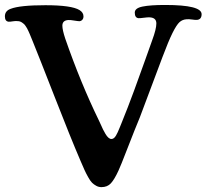

<svg xmlns="http://www.w3.org/2000/svg" viewBox="-27 -729 832 773"><path d="M585.9 -567.4Q602.5 -612.3 602.5 -634.8Q602.5 -658.2 574.7 -659.2Q568.4 -659.7 551.8 -657.5Q535.2 -655.3 530.8 -655.8Q515.6 -657.2 515.6 -678.2Q515.6 -696.3 546.9 -702.6Q578.1 -709 637.7 -709Q784.7 -709 784.7 -671.9Q784.7 -650.4 765.6 -648.9Q759.8 -648.4 746.3 -650.4Q732.9 -652.3 724.1 -651.4Q707.5 -650.4 695.8 -639.9Q684.1 -629.4 667.7 -596.7Q651.4 -564 627 -499L536.1 -256.8Q517.1 -211.4 487.3 -134.5Q457.5 -57.6 450.2 -42.5Q433.6 -6.3 419.4 9Q405.3 24.4 381.3 24.4Q370.1 24.4 360.4 19Q350.6 13.7 343.5 6.6Q336.4 -0.5 327.6 -16.4Q318.8 -32.2 313.2 -44.7Q307.6 -57.1 296.9 -82Q256.8 -175.3 192.4 -340.6Q127.9 -505.9 105 -562Q103 -566.9 98.9 -576.9Q94.7 -586.9 93 -591.3Q91.3 -595.7 87.6 -603.5Q84 -611.3 81.8 -615.2Q79.6 -619.1 75.9 -624.5Q72.3 -629.9 69.1 -632.6Q65.9 -635.3 61.8 -638.2Q57.6 -641.1 53 -642.6Q48.3 -644 43 -644Q36.1 -645 24.2 -643.1Q12.2 -641.1 7.8 -641.6Q-7.3 -643.1 -7.3 -663.1Q-7.3 -685.1 15.6 -693.4Q52.7 -708 155.8 -708Q261.2 -708 293 -688.5Q309.1 -678.7 309.1 -663.1Q309.1 -654.8 304.7 -649.7Q300.3 -644.5 293 -643.6Q287.6 -643.6 271.7 -646.2Q255.9 -648.9 249 -648.4Q224.1 -647.5 224.1 -625.5Q224.1 -608.4 235.8 -573.2Q297.4 -395.5 371.1 -244.1Q373.5 -239.7 378.4 -228.3Q383.3 -216.8 387.7 -208Q392.1 -199.2 397.7 -189.7Q403.3 -180.2 409.4 -174.8Q415.5 -169.4 421.4 -169.4Q426.8 -169.4 431.4 -172.9Q436 -176.3 440.2 -183.6Q444.3 -190.9 447 -196.8Q449.7 -202.6 454.3 -213.9Q459 -225.1 460.9 -230Q488.3 -297.4 512.7 -363.8Q537.1 -430.2 557.9 -488.8Q578.6 -547.4 585.9 -567.4Z"/></svg>

Font: Cooper* Medium
Style: Regular
Weight: 500
Designer: Owen Earl
Foundry: indestructible type*
Version: Version 0.001